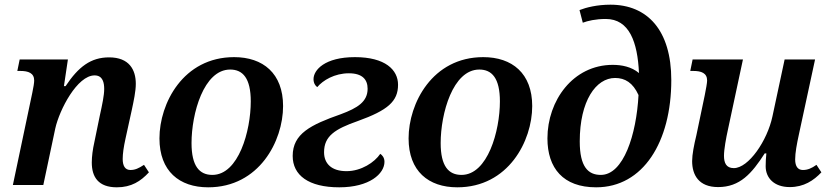

<svg xmlns="http://www.w3.org/2000/svg" viewBox="-20 -790 3545 820"><path d="M479 10C541 10 581 -16 616 -54L595 -86C572 -71 557 -64 537 -64C514 -64 504 -82 504 -111C504 -133 508 -162 516 -198L543 -321C551 -359 560 -400 560 -432C560 -492 532 -545 446 -545C368 -545 315 -505 260 -422H253L270 -536H64L54 -487H67C101 -487 126 -478 126 -446C126 -437 123 -417 118 -394L35 0H165L216 -241C234 -322 310 -468 384 -468C420 -468 425 -435 425 -410C425 -383 417 -345 406 -295L383 -183C376 -152 372 -122 372 -96C372 -34 400 10 479 10Z M869 10C1087 10 1189 -188 1189 -337C1189 -477 1103 -546 980 -546C762 -546 661 -348 661 -199C661 -59 746 10 869 10ZM887 -43C832 -43 798 -80 798 -179C798 -305 850 -493 963 -493C1017 -493 1051 -456 1051 -357C1051 -231 999 -43 887 -43Z M1429 10C1558 10 1622 -48 1622 -99C1622 -117 1612 -128 1604 -133C1580 -97 1523 -59 1460 -59C1396 -59 1364 -91 1364 -140C1364 -209 1411 -239 1508 -273C1636 -319 1680 -357 1680 -428C1680 -492 1625 -546 1496 -546C1367 -546 1319 -491 1319 -452C1319 -435 1327 -423 1335 -418C1359 -447 1409 -477 1470 -477C1528 -477 1550 -450 1550 -411C1550 -356 1508 -329 1435 -302C1307 -257 1230 -219 1230 -124C1230 -42 1297 10 1429 10Z M1933 10C2151 10 2253 -188 2253 -337C2253 -477 2167 -546 2044 -546C1826 -546 1725 -348 1725 -199C1725 -59 1810 10 1933 10ZM1951 -43C1896 -43 1862 -80 1862 -179C1862 -305 1914 -493 2027 -493C2081 -493 2115 -456 2115 -357C2115 -231 2063 -43 1951 -43Z M2526 10C2727 10 2847 -184 2847 -448C2847 -661 2745 -770 2587 -770C2530 -770 2483 -758 2455 -747L2469 -693C2490 -701 2524 -709 2567 -709C2668 -709 2703 -610 2709 -478C2677 -505 2635 -513 2597 -513C2427 -513 2318 -360 2318 -199C2318 -72 2385 10 2526 10ZM2546 -43C2492 -43 2456 -77 2456 -186C2456 -359 2525 -457 2607 -457C2649 -457 2683 -437 2707 -384C2698 -215 2643 -43 2546 -43Z M3047 9C3140 9 3191 -49 3246 -135H3253C3251 -116 3250 -97 3250 -80C3250 -30 3286 9 3353 9C3413 9 3455 -19 3488 -54L3467 -86C3446 -71 3429 -64 3409 -64C3388 -64 3376 -79 3376 -109C3376 -137 3383 -175 3392 -216L3461 -536H3331L3279 -293C3257 -189 3177 -72 3114 -72C3081 -72 3072 -95 3072 -125C3072 -152 3081 -201 3089 -237L3153 -536H2938L2928 -487H2941C2975 -487 3000 -478 3000 -446C3000 -437 2995 -408 2990 -384L2954 -212C2944 -171 2936 -130 2936 -102C2936 -43 2964 9 3047 9Z"/></svg>

Font: Noto Serif SemiBold
Style: Italic
Weight: 600
Italic angle: -12°
Designer: Monotype Design Team
Foundry: Monotype Imaging Inc.
Version: Version 2.014